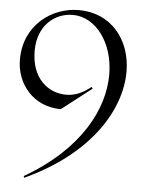

<svg xmlns="http://www.w3.org/2000/svg" viewBox="-53 -766 638 827"><g transform="rotate(5 266.0 -353.0)"><path d="M80 10 83 17C367 -114 482 -316 482 -476C482 -615 394 -723 255 -723C139 -723 20 -639 20 -489C20 -385 94 -291 214 -291L343 -391L338 -398C303 -370 270 -355 231 -355C155 -355 80 -411 80 -532C80 -642 153 -700 231 -700C329 -700 409 -596 409 -457C409 -313 323 -131 80 10Z"/></g></svg>

Font: Sinistre
Style: Regular
Weight: 400
Designer: Jules Durand
Foundry: Collletttivo
Version: Version 69.420;Glyphs 3.2 (3217)